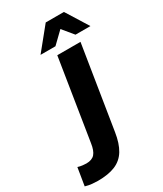

<svg xmlns="http://www.w3.org/2000/svg" viewBox="-336 -1040 1128 1326"><g transform="rotate(-30 228.0 -377.0)"><path d="M32 187Q14 187 -12.5 184.5Q-39 182 -66 174L-43 33Q-24 39 -5.5 41Q13 43 24 43Q69 43 91 18Q113 -7 121 -63L223 -705H408L303 -47Q290 38 258.5 89.5Q227 141 172 164Q117 187 32 187ZM124 -765 267 -941H412L522 -765H403L332 -851L243 -765Z"/></g></svg>

Font: Mulish ExtraLight Black
Style: Italic
Weight: 900
Italic angle: -9°
Version: Version 3.603